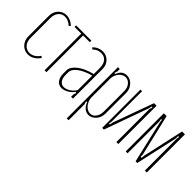

<svg xmlns="http://www.w3.org/2000/svg" viewBox="-10 -1046 1759 1759"><g transform="rotate(45 869.5 -166.5)"><path d="M45 -381Q45 -407 53.5 -428.5Q62 -450 77 -466Q92 -482 112 -491Q132 -500 155 -500Q182 -500 208.5 -488Q235 -476 253 -456L237 -444Q220 -461 199 -470.5Q178 -480 156 -480Q117 -480 93 -451.5Q69 -423 69 -377V-119Q69 -72 94 -43Q119 -14 158 -14Q187 -14 212.5 -30Q238 -46 255 -73L272 -62Q251 -30 221.5 -12Q192 6 158 6Q134 6 113.5 -3Q93 -12 77.5 -28.5Q62 -45 53.5 -67Q45 -89 45 -114Z M481 -475H394V0H370V-475H283V-495H481Z M512 -141Q512 -164 526.5 -186.5Q541 -209 567 -229.5Q593 -250 630.5 -266.5Q668 -283 713 -294V-373Q713 -423 689.5 -451Q666 -479 625 -479Q578 -479 545 -444L530 -457Q547 -477 573 -488.5Q599 -500 626 -500Q674 -500 705.5 -467Q737 -434 737 -383V0H713V-30L722 -58L711 -62Q692 -33 658 -13.5Q624 6 593 6Q556 6 534 -23Q512 -52 512 -100ZM603 -15Q632 -15 664 -36Q696 -57 713 -87V-274Q674 -264 641.5 -249.5Q609 -235 585.5 -217.5Q562 -200 549 -180.5Q536 -161 536 -141V-107Q536 -64 554 -39.5Q572 -15 603 -15Z M840 -436 851 -432Q876 -501 937 -501Q960 -501 979.5 -491.5Q999 -482 1013.5 -465.5Q1028 -449 1036.5 -427.5Q1045 -406 1045 -381V-114Q1045 -90 1037 -68Q1029 -46 1014.5 -29.5Q1000 -13 981.5 -3.5Q963 6 942 6Q912 6 888.5 -14Q865 -34 851 -71L840 -66L849 -37V168H825V-495H849V-465ZM849 -130Q849 -108 857 -87Q865 -66 878 -49.5Q891 -33 908.5 -23.5Q926 -14 944 -14Q977 -14 999 -43Q1021 -72 1021 -117V-381Q1021 -423 997.5 -452Q974 -481 940 -481Q922 -481 905.5 -472Q889 -463 876.5 -448Q864 -433 856.5 -413Q849 -393 849 -371Z M1325 -496V0H1300V-429L1310 -458L1298 -459L1292 -430L1138 0H1116V-496H1137V-102L1132 -73L1144 -71L1149 -101L1292 -496Z M1694 0H1669V-410L1673 -439H1661L1662 -410L1571 0H1549L1454 -410L1451 -439H1440L1445 -410V0H1421V-494H1457L1552 -91L1553 -62H1566L1568 -91L1657 -494H1694Z"/></g></svg>

Font: Moniqa Thin Paragraph
Style: Regular
Weight: 100
Designer: Rajesh Rajput
Foundry: Rajesh Rajput
Version: Version 1.000